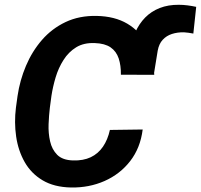

<svg xmlns="http://www.w3.org/2000/svg" viewBox="-20 -789 856 818"><path d="M635.3 -471.2H519L535.2 -572.8Q540.5 -615.7 556.6 -651.9Q572.8 -688 598.6 -714.4Q624.5 -740.7 660.6 -754.9Q696.8 -769 741.7 -768.6Q760.7 -768.6 779.3 -766.1Q797.9 -763.7 815.9 -759.8L803.7 -646Q793.5 -647.9 783.4 -649.4Q773.4 -650.9 763.7 -651.4Q735.8 -651.9 712.4 -644.3Q689 -636.7 673.1 -619.4Q657.2 -602.1 651.9 -573.2ZM448.2 -235.4 587.9 -237.3Q578.1 -158.7 534.7 -102.8Q491.2 -46.9 425.3 -17.8Q359.4 11.2 282.2 9.8Q210.4 8.3 161.6 -20.8Q112.8 -49.8 85.2 -98.4Q57.6 -147 48.8 -207.3Q40 -267.6 47.9 -330.6L54.7 -379.9Q64.5 -446.8 90.6 -508.5Q116.7 -570.3 158.9 -618.9Q201.2 -667.5 259.5 -695.1Q317.9 -722.7 391.6 -721.2Q468.8 -719.7 522.2 -688.2Q575.7 -656.7 604.5 -600.6Q633.3 -544.4 637.2 -470.2L495.1 -470.7Q495.6 -510.3 485.6 -540.3Q475.6 -570.3 451.2 -587.2Q426.8 -604 383.8 -605.5Q336.9 -607.4 304.4 -587.4Q272 -567.4 250.5 -533.4Q229 -499.5 217 -459.5Q205.1 -419.4 199.2 -380.9L192.4 -330.1Q188.5 -297.9 187 -259.8Q185.5 -221.7 193.4 -187Q201.2 -152.3 223.6 -129.6Q246.1 -106.9 290.5 -105.5Q334.5 -104 366.5 -119.1Q398.4 -134.3 418.7 -164.1Q439 -193.8 448.2 -235.4Z"/></svg>

Font: Roboto
Style: Bold Italic
Weight: 700
Italic angle: -12°
Designer: Christian Robertson
Foundry: Google
Version: Version 3.0